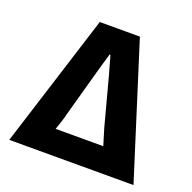

<svg xmlns="http://www.w3.org/2000/svg" viewBox="-122 -809 931 931"><g transform="rotate(20 343.0 -343.5)"><path d="M21 0 238 -687H445L662 0ZM214 -127H460Q457 -138 449 -162.5Q441 -187 434 -212L369 -456Q365 -470 359.5 -489.5Q354 -509 349 -527.5Q344 -546 341 -555H336Q335 -548 331 -535.5Q327 -523 323 -508.5Q319 -494 315 -480Q311 -466 308 -456L240 -210Q237 -196 232 -181Q227 -166 222.5 -151.5Q218 -137 214 -127Z"/></g></svg>

Font: Archivo SemiCondensed ExtraBold
Style: Regular
Weight: 800
Width: 4
Designer: Hector Gatti
Foundry: Omnibus-Type
Version: Version 2.001